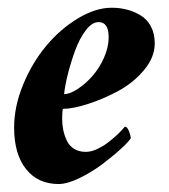

<svg xmlns="http://www.w3.org/2000/svg" viewBox="-20 -458 425 484"><path d="M261.7 -438.5Q281.7 -438.5 299.8 -433.8Q317.9 -429.2 334.2 -419.4Q350.6 -409.7 360.4 -391.4Q370.1 -373 370.1 -348.6Q370.1 -313.5 342.8 -281Q315.4 -248.5 276.9 -228Q238.3 -207.5 200.7 -195.6Q163.1 -183.6 138.7 -183.6Q136.7 -177.7 136.7 -159.2Q136.7 -144 139.4 -130.6Q142.1 -117.2 148.2 -104Q154.3 -90.8 166.5 -83Q178.7 -75.2 196.3 -75.2Q203.1 -75.2 210.9 -77.1Q218.8 -79.1 226.1 -82.8Q233.4 -86.4 240.7 -90.8Q248 -95.2 254.6 -100.6Q261.2 -106 267.1 -110.8Q272.9 -115.7 278.1 -120.8Q283.2 -126 286.4 -129.4Q289.6 -132.8 292 -135.7L294.9 -138.7Q300.8 -138.7 305.2 -127.2Q309.6 -115.7 309.6 -109.4Q304.2 -100.6 283.9 -82Q263.7 -63.5 237.3 -43.7Q210.9 -23.9 180.2 -9Q149.4 5.9 127.9 5.9Q75.7 5.9 45.7 -31.7Q15.6 -69.3 15.6 -136.7Q15.6 -189.5 38.3 -244.6Q61 -299.8 96.2 -342Q131.3 -384.3 176 -411.4Q220.7 -438.5 261.7 -438.5ZM141.6 -220.7Q155.8 -220.7 175 -233.2Q194.3 -245.6 211.9 -265.1Q229.5 -284.7 241.7 -311.5Q253.9 -338.4 253.9 -364.3Q253.9 -402.3 228.5 -402.3Q211.9 -402.3 196 -381.3Q180.2 -360.4 169.2 -330.1Q158.2 -299.8 150.9 -270.5Q143.6 -241.2 141.6 -220.7Z"/></svg>

Font: Crimson
Style: BoldItalic
Weight: 700
Italic angle: -11°
Version: Version 0.8